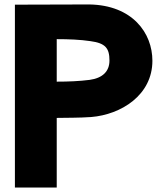

<svg xmlns="http://www.w3.org/2000/svg" viewBox="-20 -843 724 863"><path d="M47 0H235V-313C281 -314 334 -313 390 -317C524 -328 665 -415 665 -570C665 -694 576 -820 381 -823L47 -822ZM235 -476V-667C288 -667 341 -665 387 -658C454 -649 472 -626 472 -571C472 -522 441 -492 383 -484C336 -478 287 -476 235 -476Z"/></svg>

Font: Rabbid Highway Sign IV
Style: Blk
Weight: 400
Foundry: Cannot Into Space Fonts
Version: Version 0.277